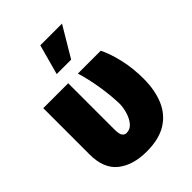

<svg xmlns="http://www.w3.org/2000/svg" viewBox="-230 -906 1027 1027"><g transform="rotate(-45 283.5 -392.5)"><path d="M38.1 -545.9H226.6V-196.3Q226.6 -160.6 236.1 -148.4Q245.6 -136.2 259.8 -136.7Q287.1 -136.7 305.7 -158.7Q324.2 -180.7 334 -213.4Q343.8 -246.1 343.8 -277.3Q341.3 -345.2 329.8 -415Q318.4 -484.9 299.8 -545.9H472.7Q495.6 -501 512.5 -429.9Q529.3 -358.9 529.3 -277.3Q529.3 -192.9 502.4 -127.9Q475.6 -63 417.5 -26.6Q359.4 9.8 265.6 9.8Q161.6 9.8 99.6 -40Q37.6 -89.8 38.1 -197.3ZM217.8 -624 264.6 -794.9H428.7L327.1 -624Z"/></g></svg>

Font: Inter Tight Black
Style: Regular
Weight: 900
Designer: Rasmus Andersson
Foundry: rsms
Version: Version 3.004; ttfautohint (v1.8.4.7-5d5b)